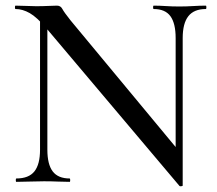

<svg xmlns="http://www.w3.org/2000/svg" viewBox="-20 -645 770 681"><path d="M122 -114V-602L148 -600V-114Q148 -62 167 -37Q186 -12 227 -12Q229 -12 229 -6Q229 0 227 0Q206 0 184.5 -1Q163 -2 136 -2Q110 -2 85 -1Q60 0 38 0Q36 0 36 -6Q36 -12 38 -12Q82 -12 102 -37Q122 -62 122 -114ZM628 13Q628 15 623.5 15.5Q619 16 617 15L146 -543Q111 -584 85.5 -598.5Q60 -613 35 -613Q33 -613 33 -619Q33 -625 35 -625Q54 -625 73 -624Q92 -623 108 -623Q132 -623 152 -624Q172 -625 182 -625Q195 -625 201 -613.5Q207 -602 230 -573L620 -103ZM628 -510V13L603 -18V-510Q603 -562 584.5 -587.5Q566 -613 525 -613Q523 -613 523 -619Q523 -625 525 -625Q546 -625 568 -623.5Q590 -622 616 -622Q641 -622 665 -623.5Q689 -625 710 -625Q712 -625 712 -619Q712 -613 710 -613Q668 -613 648 -587.5Q628 -562 628 -510Z"/></svg>

Font: Cormorant Garamond Light Medium
Style: Regular
Weight: 500
Version: Version 4.001